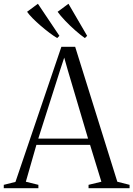

<svg xmlns="http://www.w3.org/2000/svg" viewBox="-30 -998 707 1018"><path d="M52 -33.5 295.5 -750H368.5L592 -34.5L657 -18V0H439.5V-18L507.5 -34.5L447.5 -230H163L107 -34.5L173.5 -18V0H-10V-18ZM437 -263 329.5 -625.5 310.5 -692.5 288.5 -625.5 173 -263ZM272.5 -796.5Q255 -807 232 -824.2Q209 -841.5 185.8 -861.5Q162.5 -881.5 143.2 -901Q124 -920.5 113.5 -935.5L171 -978L285 -808L273.5 -796.5ZM419.5 -796.5Q398.5 -811 370 -836Q341.5 -861 315.5 -888.2Q289.5 -915.5 275.5 -935.5L333 -978L432 -808L420.5 -796.5Z"/></svg>

Font: Merriweather 144pt Light
Style: Regular
Weight: 300
Version: Version 2.100